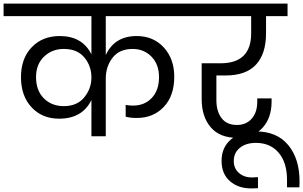

<svg xmlns="http://www.w3.org/2000/svg" viewBox="-47 -760 1691 1071"><path d="M463 0V-202Q412 -98 283 -98Q188 -98 129 -161.5Q70 -225 70 -330Q70 -434 130 -496.5Q190 -559 286 -559Q412 -559 463 -457V-670H-27V-740H1021V-670H543V-453Q592 -559 716 -559Q808 -559 866.5 -495.5Q925 -432 925 -332Q925 -225 866.5 -163.5Q808 -102 716 -102Q679 -102 654 -109V-175Q670 -171 696 -171Q759 -171 799.5 -213.5Q840 -256 840 -330Q840 -401 798 -444Q756 -487 693 -487Q619 -487 581 -438Q543 -389 543 -322V0ZM309 -168Q383 -168 423 -217Q463 -266 463 -328Q463 -392 423.5 -439.5Q384 -487 309 -487Q243 -487 198.5 -444Q154 -401 154 -330Q154 -255 197.5 -211.5Q241 -168 309 -168Z M968 -670V-740H1557V-670H1437V-574Q1437 -460 1381 -399.5Q1325 -339 1211 -339H1160V-202Q1160 -139 1189 -101Q1218 -63 1274 -63Q1327 -63 1357.5 -98.5Q1388 -134 1388 -192V-211H1468V-194Q1468 -101 1416.5 -46Q1365 9 1276 9Q1179 9 1128.5 -50Q1078 -109 1078 -207V-407H1183Q1354 -407 1354 -574V-670Z M1354 291Q1282 291 1235.5 250.5Q1189 210 1189 137Q1189 62 1241.5 17.5Q1294 -27 1380 -27Q1498 -27 1561 49.5Q1624 126 1624 252Q1624 274 1623 285H1554V244Q1554 146 1507 91.5Q1460 37 1381 37Q1325 37 1291 64.5Q1257 92 1257 138Q1257 180 1286 205Q1315 230 1359 230Q1368 230 1392 228V290Q1379 291 1354 291Z"/></svg>

Font: SVN-Poppins
Style: Regular
Weight: 400
Designer: Ninad Kale (Devanagari), Jonny Pinhorn (Latin)
Foundry: Indian Type Foundry
Version: Version 3.002 2017